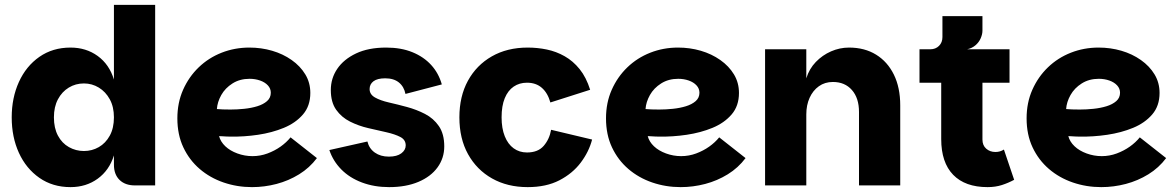

<svg xmlns="http://www.w3.org/2000/svg" viewBox="-20 -760 4818 787"><path d="M269 7Q196 7 141.5 -31Q87 -69 57.5 -133.5Q28 -198 28 -279Q28 -359 57.5 -424Q87 -489 141.5 -527Q196 -565 269 -565Q333 -565 380.5 -530.5Q428 -496 447 -434V-740H616V0H533Q493 0 470 -22.5Q447 -45 447 -85V-123Q428 -62 380.5 -27.5Q333 7 269 7ZM324 -141Q357 -141 385 -157Q413 -173 430 -204Q447 -235 447 -279Q447 -322 430 -353Q413 -384 385 -401Q357 -418 324 -418Q290 -418 262 -401Q234 -384 217.5 -353Q201 -322 201 -279Q201 -235 217.5 -204Q234 -173 262.5 -157Q291 -141 324 -141Z M1013 7Q952 7 896.5 -12Q841 -31 798.5 -67.5Q756 -104 731.5 -156Q707 -208 707 -275Q707 -339 730.5 -392Q754 -445 794.5 -484Q835 -523 888.5 -544Q942 -565 1002 -565Q1051 -565 1095.5 -552Q1140 -539 1175.5 -514Q1211 -489 1231.5 -455Q1252 -421 1252 -379Q1252 -326 1222 -291Q1192 -256 1143.5 -236Q1095 -216 1037.5 -207.5Q980 -199 924 -200Q917 -200 907.5 -200.5Q898 -201 890 -201.5Q882 -202 878 -202Q884 -179 903.5 -160.5Q923 -142 953 -131Q983 -120 1015 -120Q1047 -120 1076.5 -131Q1106 -142 1130 -159Q1154 -176 1171 -197L1279 -112Q1249 -72 1206 -45.5Q1163 -19 1113.5 -6Q1064 7 1013 7ZM925 -311Q952 -311 981 -314Q1010 -317 1034.5 -324.5Q1059 -332 1074.5 -345.5Q1090 -359 1090 -380Q1090 -397 1078 -410Q1066 -423 1046 -430Q1026 -437 1003 -437Q963 -437 933 -418Q903 -399 887 -370.5Q871 -342 869 -313Q878 -312 893.5 -311.5Q909 -311 925 -311Z M1575 7Q1514 7 1463.5 -12Q1413 -31 1379 -65.5Q1345 -100 1330 -145L1486 -180Q1493 -151 1516.5 -134.5Q1540 -118 1574 -118Q1607 -118 1625 -131.5Q1643 -145 1643 -164Q1643 -187 1621 -198.5Q1599 -210 1563.5 -218Q1528 -226 1489 -235Q1450 -244 1415 -261.5Q1380 -279 1358 -310Q1336 -341 1336 -391Q1336 -439 1362.5 -478Q1389 -517 1439.5 -541Q1490 -565 1563 -565Q1624 -565 1670.5 -546Q1717 -527 1747.5 -493.5Q1778 -460 1791 -414L1642 -375Q1636 -405 1615 -422Q1594 -439 1559 -439Q1527 -439 1511 -427Q1495 -415 1495 -395Q1495 -373 1517 -360.5Q1539 -348 1574 -340Q1609 -332 1648 -321.5Q1687 -311 1722 -293Q1757 -275 1779 -243Q1801 -211 1801 -160Q1801 -112 1773.5 -74Q1746 -36 1695 -14.5Q1644 7 1575 7Z M2143 7Q2060 7 1997 -28.5Q1934 -64 1898.5 -128Q1863 -192 1863 -279Q1863 -365 1898 -429Q1933 -493 1996 -529Q2059 -565 2143 -565Q2183 -565 2221.5 -557Q2260 -549 2294.5 -529.5Q2329 -510 2356 -476.5Q2383 -443 2399 -392L2236 -340Q2225 -379 2201 -400Q2177 -421 2140 -421Q2109 -421 2085.5 -405Q2062 -389 2049 -357.5Q2036 -326 2036 -279Q2036 -234 2049 -201.5Q2062 -169 2085.5 -152Q2109 -135 2140 -135Q2185 -135 2208.5 -162Q2232 -189 2239 -228L2407 -188Q2394 -138 2360.5 -93.5Q2327 -49 2273 -21Q2219 7 2143 7Z M2770 7Q2709 7 2653.5 -12Q2598 -31 2555.5 -67.5Q2513 -104 2488.5 -156Q2464 -208 2464 -275Q2464 -339 2487.5 -392Q2511 -445 2551.5 -484Q2592 -523 2645.5 -544Q2699 -565 2759 -565Q2808 -565 2852.5 -552Q2897 -539 2932.5 -514Q2968 -489 2988.5 -455Q3009 -421 3009 -379Q3009 -326 2979 -291Q2949 -256 2900.5 -236Q2852 -216 2794.5 -207.5Q2737 -199 2681 -200Q2674 -200 2664.5 -200.5Q2655 -201 2647 -201.5Q2639 -202 2635 -202Q2641 -179 2660.5 -160.5Q2680 -142 2710 -131Q2740 -120 2772 -120Q2804 -120 2833.5 -131Q2863 -142 2887 -159Q2911 -176 2928 -197L3036 -112Q3006 -72 2963 -45.5Q2920 -19 2870.5 -6Q2821 7 2770 7ZM2682 -311Q2709 -311 2738 -314Q2767 -317 2791.5 -324.5Q2816 -332 2831.5 -345.5Q2847 -359 2847 -380Q2847 -397 2835 -410Q2823 -423 2803 -430Q2783 -437 2760 -437Q2720 -437 2690 -418Q2660 -399 2644 -370.5Q2628 -342 2626 -313Q2635 -312 2650.5 -311.5Q2666 -311 2682 -311Z M3116 0V-558H3285V-439Q3297 -478 3324 -506Q3351 -534 3386.5 -549.5Q3422 -565 3460 -565Q3524 -565 3571 -536Q3618 -507 3644 -454Q3670 -401 3670 -328V0H3501V-301Q3501 -358 3472 -391Q3443 -424 3394 -424Q3361 -424 3336.5 -406.5Q3312 -389 3298.5 -359Q3285 -329 3285 -291V0Z M4028 7Q3936 7 3887 -43.5Q3838 -94 3838 -190V-421H3749V-558H4118V-421H4007V-188Q4007 -164 4022.5 -150.5Q4038 -137 4060 -137Q4070 -137 4078.5 -139.5Q4087 -142 4095 -147L4137 -23Q4113 -10 4086.5 -1.5Q4060 7 4028 7ZM3793 -513V-558Q3815 -558 3829 -572Q3843 -586 3843 -608V-694H4007V-634Q4007 -620 4000 -603.5Q3993 -587 3978.5 -574.5Q3964 -562 3944 -558Z M4494 7Q4433 7 4377.5 -12Q4322 -31 4279.5 -67.5Q4237 -104 4212.5 -156Q4188 -208 4188 -275Q4188 -339 4211.5 -392Q4235 -445 4275.5 -484Q4316 -523 4369.5 -544Q4423 -565 4483 -565Q4532 -565 4576.5 -552Q4621 -539 4656.5 -514Q4692 -489 4712.5 -455Q4733 -421 4733 -379Q4733 -326 4703 -291Q4673 -256 4624.5 -236Q4576 -216 4518.5 -207.5Q4461 -199 4405 -200Q4398 -200 4388.5 -200.5Q4379 -201 4371 -201.5Q4363 -202 4359 -202Q4365 -179 4384.5 -160.5Q4404 -142 4434 -131Q4464 -120 4496 -120Q4528 -120 4557.5 -131Q4587 -142 4611 -159Q4635 -176 4652 -197L4760 -112Q4730 -72 4687 -45.5Q4644 -19 4594.5 -6Q4545 7 4494 7ZM4406 -311Q4433 -311 4462 -314Q4491 -317 4515.5 -324.5Q4540 -332 4555.5 -345.5Q4571 -359 4571 -380Q4571 -397 4559 -410Q4547 -423 4527 -430Q4507 -437 4484 -437Q4444 -437 4414 -418Q4384 -399 4368 -370.5Q4352 -342 4350 -313Q4359 -312 4374.5 -311.5Q4390 -311 4406 -311Z"/></svg>

Font: Parkinsans Light
Style: Bold
Weight: 700
Version: Version 1.000